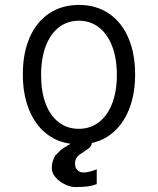

<svg xmlns="http://www.w3.org/2000/svg" viewBox="-20 -580 640 778"><path d="M453.5 -276.5Q453.5 -344 434.2 -393.5Q415 -443 380.2 -469.5Q345.5 -496 299.5 -496Q253.5 -496 219 -469.5Q184.5 -443 165.5 -393.2Q146.5 -343.5 146.5 -276Q146.5 -208.5 165.2 -159.5Q184 -110.5 218.5 -84.2Q253 -58 299 -58Q345 -58 380 -84.2Q415 -110.5 434.2 -159.8Q453.5 -209 453.5 -276.5ZM190 102Q190 81 196.2 66.5Q202.5 52 203.5 50.8Q204.5 49.5 224 30Q230 23.5 266 2.5Q207 -5.5 163.2 -42.2Q119.5 -79 96 -139.8Q72.5 -200.5 72.5 -279Q72.5 -364 100 -427.5Q127.5 -491 179 -525.5Q230.5 -560 300 -560Q370 -560 421.2 -525.2Q472.5 -490.5 500 -427Q527.5 -363.5 527.5 -278.5Q527.5 -204 506.2 -145.5Q485 -87 445.5 -49.8Q406 -12.5 352 -0.5Q351 12.5 339.5 21Q328 29.5 318 36Q311.5 40 303.2 45.8Q295 51.5 289.5 60.5Q284 69.5 284 83Q284 99.5 293.5 109.2Q303 119 319 119Q339.5 119 372 106V166Q355.5 172.5 335.8 175.2Q316 178 285 178Q265.5 178 243.2 167.2Q221 156.5 205.5 139Q190 121.5 190 102Z"/></svg>

Font: JuliaMono Light
Style: Regular
Weight: 300
Monospace: yes
Designer: cormullion
Foundry: corm
Version: Version 0.054; ttfautohint (v1.8.4)